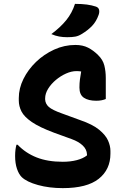

<svg xmlns="http://www.w3.org/2000/svg" viewBox="-20 -952 640 991"><path d="M369 -720Q407 -720 434.5 -706Q462 -692 486 -668Q511 -644 518.5 -614Q526 -584 526 -549V-441Q517 -437 504.5 -434.5Q492 -432 477 -432Q436 -432 413 -447.5Q390 -463 390 -500Q390 -523 392.5 -541.5Q395 -560 399 -583Q389 -585 375 -585Q349 -585 321 -572.5Q293 -560 268.5 -539.5Q244 -519 228.5 -494Q213 -469 213 -444V-439Q214 -416 232 -400Q250 -384 301 -366L394 -332Q458 -310 491.5 -282.5Q525 -255 537.5 -227Q550 -199 550 -173V-159Q550 -77 489.5 -29Q429 19 304 19Q234 19 176 3Q118 -13 92 -38Q77 -53 67.5 -81Q58 -109 58 -147Q58 -165 60 -180Q62 -195 65 -205H71Q112 -162 169 -139.5Q226 -117 304 -117Q344 -117 376.5 -125.5Q409 -134 429 -150V-155Q428 -181 407 -201Q386 -221 350 -234L259 -267Q184 -295 144.5 -322Q105 -349 91 -376.5Q77 -404 77 -433V-446Q77 -496 101 -544.5Q125 -593 166 -632.5Q207 -672 259.5 -696Q312 -720 369 -720ZM367 -932Q403 -932 428.5 -928.5Q454 -925 475 -918Q489 -913 491.5 -901Q494 -889 489 -875Q477 -841 455 -818Q433 -795 401 -776Q385 -766 368.5 -763Q352 -760 327 -760Q305 -760 285.5 -763.5Q266 -767 245 -776Q292 -811 322 -848Q352 -885 367 -932Z"/></svg>

Font: Recursive Mn Csl St
Style: Bold
Weight: 700
Monospace: yes
Version: Version 1.079;hotconv 1.0.112;makeotfexe 2.5.65598; ttfautoh